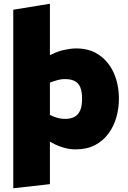

<svg xmlns="http://www.w3.org/2000/svg" viewBox="-20 -790 686 1027"><path d="M384 9Q348 9 311.5 -3Q275 -15 241 -36L190 -65L240 -178L266 -167Q282 -160 298 -157Q314 -154 327 -154Q357 -154 377.5 -164.5Q398 -175 408.5 -198.5Q419 -222 419 -261Q419 -298 410 -321.5Q401 -345 380.5 -356Q360 -367 327 -367Q312 -367 298 -364Q284 -361 270 -356L233 -344L194 -471L261 -501Q290 -516 325 -523.5Q360 -531 388 -531Q459 -531 510 -496Q561 -461 588.5 -400Q616 -339 616 -261Q616 -211 602.5 -163Q589 -115 560.5 -76Q532 -37 488.5 -14Q445 9 384 9ZM51 217V-738L247 -770V195Z"/></svg>

Font: REM Medium ExtraBold
Style: Regular
Weight: 800
Version: Version 1.005;gftools[0.9.28]